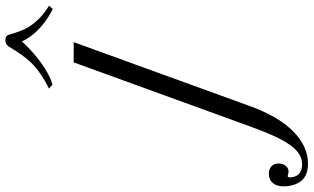

<svg xmlns="http://www.w3.org/2000/svg" viewBox="-574 -624 1120 685"><g transform="rotate(-90 -14.5 -282.0)"><path d="M-256.3 257.3C-174.3 257.3 -100.6 185.5 -52.7 54.7L177.2 -578.6H105L-126.5 58.6C-173.3 186.5 -208 236.3 -259.3 236.3C-288.6 236.3 -305.2 220.2 -305.2 192.4C-305.2 186 -304.2 185.1 -300.8 185.1C-294.9 185.1 -292 188 -284.7 188C-268.1 188 -255.9 172.9 -255.9 152.3C-255.9 130.9 -270 117.7 -292.5 117.7C-320.3 117.7 -337.4 137.2 -337.4 170.4C-337.4 188.5 -333 207.5 -325.7 221.7C-312 246.6 -289.6 257.3 -256.3 257.3ZM160.6 -808.6C122.1 -747.1 99.6 -711.4 11.2 -666.5C11.2 -666.5 25.4 -654.3 25.9 -654.3C102.5 -676.8 180.2 -763.2 179.7 -763.2C213.4 -689.9 295.4 -653.3 295.4 -653.3C295.4 -653.3 306.2 -665.5 307.1 -666.5C231.9 -713.4 217.3 -762.7 204.1 -808.1C201.7 -817.4 195.8 -822.3 184.1 -822.3C175.8 -822.3 167.5 -820.3 160.6 -808.6Z"/></g></svg>

Font: Petit Formal Script
Style: Regular
Weight: 400
Designer: Pablo Impallari, Brenda Gallo, Rodrigo Fuenzalida
Foundry: Pablo Impallari, Brenda Gallo, Rodrigo Fuenzalida
Version: Version 1.001